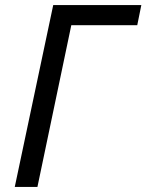

<svg xmlns="http://www.w3.org/2000/svg" viewBox="-20 -734 575 754"><path d="M38 0 189 -714H535L519 -635H260L127 0Z"/></svg>

Font: Noto Sans Display
Style: Italic
Weight: 400
Italic angle: -12°
Designer: Monotype Design Team
Foundry: Monotype Imaging Inc.
Version: Version 2.003